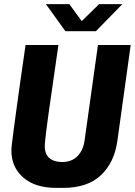

<svg xmlns="http://www.w3.org/2000/svg" viewBox="-20 -905 656 935"><path d="M255 10Q151 10 93.2 -40.5Q35.5 -91 35.5 -171.5Q35.5 -183 38.5 -209.2Q41.5 -235.5 47.2 -277.8Q53 -320 61 -379Q69 -438 79.8 -514.5Q90.5 -591 104.5 -686H264.5Q247.5 -568.5 235.8 -487Q224 -405.5 216.5 -352.2Q209 -299 205.2 -267.5Q201.5 -236 199.8 -219.2Q198 -202.5 198 -193.5Q198 -153.5 221 -134.8Q244 -116 282.5 -116Q329.5 -116 357.5 -144.8Q385.5 -173.5 392 -221.5L457 -686H616.5L551.5 -218.5Q537 -114 471.8 -52Q406.5 10 287 10ZM298.5 -753 203.5 -885H317.5L392 -783H358.5L462.5 -885H576L447 -753Z"/></svg>

Font: Chivo Mono Medium
Style: Italic
Weight: 500
Italic angle: -8.05°
Monospace: yes
Designer: Hector Gatti
Foundry: Omnibus-Type
Version: Version 1.008